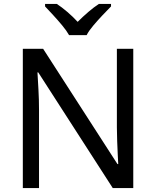

<svg xmlns="http://www.w3.org/2000/svg" viewBox="-20 -964 800 984"><path d="M663 0H558L176 -593H172Q174 -558 177 -506Q180 -454 180 -399V0H97V-714H201L582 -123H586Q585 -139 583.5 -171Q582 -203 580.5 -241Q579 -279 579 -311V-714H663ZM334 -784Q321 -807 299 -833.5Q277 -860 253 -886Q229 -912 211 -931V-944H271Q297 -927 325 -903Q353 -879 378 -852Q405 -879 433 -903Q461 -927 487 -944H549V-931Q530 -912 505.5 -886Q481 -860 458.5 -833.5Q436 -807 424 -784Z"/></svg>

Font: Noto Sans Mongolian
Style: Regular
Weight: 400
Designer: Monotype Design Team
Foundry: Monotype Imaging Inc.
Version: Version 3.001; ttfautohint (v1.8.4.7-5d5b)